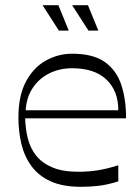

<svg xmlns="http://www.w3.org/2000/svg" viewBox="-20 -705 541 740"><path d="M292 15Q222 15 175.5 -6Q129 -27 101.5 -64.5Q74 -102 62.5 -150Q51 -198 51 -252Q51 -337 80.5 -391.5Q110 -446 157.5 -472Q205 -498 258 -498Q339 -498 384 -466Q429 -434 447.5 -378Q466 -322 466 -249H77Q78 -208 87.5 -170.5Q97 -133 120 -104.5Q143 -76 182.5 -59.5Q222 -43 282 -43Q323 -43 359 -49Q395 -55 436 -68V-6Q395 7 361 11Q327 15 292 15ZM436 -280Q436 -355 390 -398.5Q344 -442 258 -442Q210 -442 170.5 -422.5Q131 -403 106.5 -366.5Q82 -330 79 -280ZM321 -587 258 -685H319L359 -587ZM207 -587 144 -685H205L245 -587Z"/></svg>

Font: Ojuju
Style: Regular
Weight: 400
Designer: Chisaokwu Joboson, Mirko Velimirovic
Foundry: Udi Foundry
Version: Version 1.000